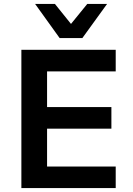

<svg xmlns="http://www.w3.org/2000/svg" viewBox="-20 -959 676 979"><path d="M89 0V-705H570V-595H220V-413H548V-303H220V-110H570V0ZM284 -765 159 -939H260L342 -837L425 -939H526L400 -765Z"/></svg>

Font: Nunito Sans 9pt
Style: Bold
Weight: 700
Version: Version 3.101;gftools[0.9.27]